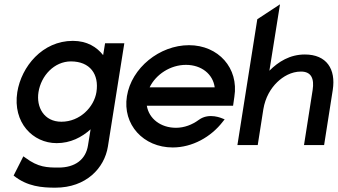

<svg xmlns="http://www.w3.org/2000/svg" viewBox="-20 -671 1562 888"><path d="M60 -245C38 -104 132 -9 242 -9C306 -9 358 -36 399 -73L387 1C377 67 327 104 251 104C198 104 157 103 98 59L88 52L43 141C106 192 175 197 236 197C379 197 463 106 479 7L555 -471H466L457 -416C428 -453 383 -482 317 -482C176 -482 79 -363 60 -245ZM158 -245C170 -321 231 -387 308 -387C396 -387 439 -328 426 -245C415 -176 350 -108 264 -108C183 -108 147 -176 158 -245Z M567 -226C546 -95 643 11 779 11C869 11 956 -37 1011 -109L1019 -119L1009 -123C1008 -123 948 -152 900 -117C869 -94 832 -80 794 -80C723 -80 669 -122 659 -182H1058L1064 -224C1085 -356 990 -462 854 -462C718 -462 588 -357 567 -226ZM672 -267C701 -327 768 -371 840 -371C912 -371 965 -328 973 -267Z M1078 0H1172L1198 -166C1207 -220 1232 -262 1262 -291C1289 -317 1327 -340 1372 -340C1420 -340 1434 -307 1426 -255L1386 0H1479L1519 -255C1534 -351 1491 -419 1390 -419C1321 -419 1268 -386 1226 -344L1275 -651L1170 -582Z"/></svg>

Font: Charger Sport
Style: BdObl
Weight: 700
Designer: Jasper
Foundry: Cannot Into Space Fonts
Version: Version 1.1